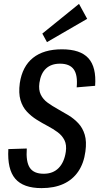

<svg xmlns="http://www.w3.org/2000/svg" viewBox="-20 -962 511 989"><path d="M194 7Q100 7 58.5 -41.5Q17 -90 23 -194L118 -197Q113 -129 133.5 -98Q154 -67 205 -67Q253 -67 282 -96.5Q311 -126 319 -180Q324 -216 312 -240Q300 -264 277 -281Q254 -298 225.5 -313Q197 -328 169 -345.5Q141 -363 118.5 -387Q96 -411 85.5 -446.5Q75 -482 82 -534Q95 -620 150 -664Q205 -708 299 -708Q394 -708 435.5 -662Q477 -616 470 -520L375 -512Q381 -575 360 -604.5Q339 -634 289 -634Q244 -634 217 -609Q190 -584 183 -535Q178 -499 190 -474.5Q202 -450 225.5 -433Q249 -416 277 -400.5Q305 -385 333 -368Q361 -351 383.5 -327Q406 -303 416.5 -268Q427 -233 420 -182Q412 -121 383 -78.5Q354 -36 306.5 -14.5Q259 7 194 7ZM429 -865 222 -745 198 -789 387 -942Z"/></svg>

Font: Pathway Extreme Condensed Medium
Style: Italic
Weight: 500
Width: 3
Italic angle: -8°
Version: Version 1.001;gftools[0.9.26]